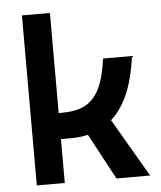

<svg xmlns="http://www.w3.org/2000/svg" viewBox="-52 -778 691 824"><g transform="rotate(-5 293.0 -366.0)"><path d="M73.2 0H193.8V-189H234.4C261.7 -189 287.1 -191.9 310.5 -197.3L416.5 0H561.5L415 -251C475.1 -304.7 512.7 -393.1 528.3 -517.6H403.8C382.8 -359.4 331.1 -301.3 210 -301.3H193.8V-732.4H73.2Z"/></g></svg>

Font: Cascadia Code NF SemiBold
Style: Regular
Weight: 600
Monospace: yes
Designer: Aaron Bell
Foundry: Saja Typeworks
Version: Version 2404.023